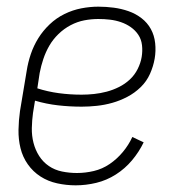

<svg xmlns="http://www.w3.org/2000/svg" viewBox="-20 -548 540 576"><path d="M207 8Q179 8 151.5 2Q124 -4 101.5 -18.5Q79 -33 63.5 -55Q48 -77 41.5 -103.5Q35 -130 35.5 -158.5Q36 -187 40 -215L60 -335Q64 -361 72.5 -386Q81 -411 95 -433.5Q109 -456 129 -475Q149 -494 173.5 -506Q198 -518 224 -523Q250 -528 275 -528Q298 -528 321 -525Q344 -522 365.5 -514.5Q387 -507 404.5 -493.5Q422 -480 432.5 -461Q443 -442 445.5 -418.5Q448 -395 444 -372Q440 -349 430 -326.5Q420 -304 402 -286.5Q384 -269 362 -257.5Q340 -246 317 -239.5Q294 -233 270.5 -230.5Q247 -228 225 -228Q189 -228 154 -232Q119 -236 85 -246L79 -209Q76 -187 75.5 -164Q75 -141 80.5 -119.5Q86 -98 97.5 -80Q109 -62 126.5 -50Q144 -38 166 -33.5Q188 -29 211 -29Q236 -29 261.5 -35Q287 -41 309 -56Q331 -71 348.5 -92Q366 -113 377 -137L411 -121Q397 -92 376 -67Q355 -42 327.5 -24.5Q300 -7 269 0.5Q238 8 207 8ZM225 -264Q243 -264 262 -266Q281 -268 300 -273Q319 -278 337 -287Q355 -296 369.5 -309.5Q384 -323 393 -341Q402 -359 405 -377Q408 -395 406 -412.5Q404 -430 395 -443.5Q386 -457 372.5 -466.5Q359 -476 343 -481.5Q327 -487 310 -489Q293 -491 275 -491Q254 -491 233 -487Q212 -483 192 -472.5Q172 -462 155.5 -446Q139 -430 128 -411Q117 -392 110 -371Q103 -350 99 -329L92 -283Q123 -273 156.5 -268.5Q190 -264 225 -264Z"/></svg>

Font: Iosevka Term Curly Extralight
Style: Italic
Weight: 200
Italic angle: -9°
Designer: Belleve Invis
Foundry: Belleve Invis
Version: Version 32.3.0